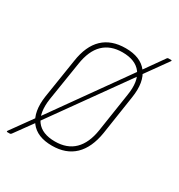

<svg xmlns="http://www.w3.org/2000/svg" viewBox="-160 -635 728 783"><g transform="rotate(30 203.5 -243.5)"><path d="M-12 51Q-14 51 -14.5 50Q-15 49 -14 46L63 -61L69 -68L328 -432L333 -439L401 -535Q403 -537 404 -537.5Q405 -538 407 -538H420Q422 -538 422.5 -537.5Q423 -537 422 -534L344 -425L338 -416L78 -52L73 -44L7 47Q4 51 0 51ZM173 8Q103 8 71 -34Q39 -76 50 -152L79 -337Q90 -412 129.5 -449.5Q169 -487 236 -487Q306 -487 338 -445.5Q370 -404 358 -327L330 -142Q318 -68 278.5 -30Q239 8 173 8ZM175 -13Q232 -13 265.5 -46Q299 -79 309 -143L337 -327Q348 -395 321 -430.5Q294 -466 233 -466Q177 -466 143.5 -433.5Q110 -401 100 -335L71 -152Q61 -84 87.5 -48.5Q114 -13 175 -13Z"/></g></svg>

Font: Sofia Sans Condensed Thin
Style: Italic
Weight: 250
Italic angle: -9°
Version: Version 4.100